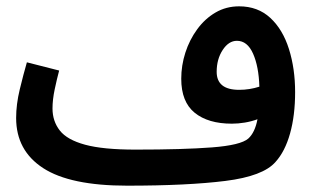

<svg xmlns="http://www.w3.org/2000/svg" viewBox="-20 -566 993 607"><path d="M382 21Q202 21 116.5 -34.5Q31 -90 31 -193Q31 -236 42.5 -283.5Q54 -331 65 -369L167 -343Q160 -317 153 -284Q146 -251 146 -223Q146 -183 169 -153.5Q192 -124 249 -108.5Q306 -93 408 -93Q559 -93 650 -100Q741 -107 765 -128Q786 -147 794 -189Q775 -182 754 -178.5Q733 -175 713 -175Q638 -175 595.5 -209.5Q553 -244 553 -317Q553 -359 566 -399.5Q579 -440 603.5 -473.5Q628 -507 661.5 -526.5Q695 -546 736 -546Q795 -546 834.5 -509.5Q874 -473 893.5 -411Q913 -349 913 -275Q913 -201 897 -144Q881 -87 851 -54Q812 -9 692.5 6Q573 21 382 21ZM665 -339Q665 -282 736 -282Q769 -282 800 -292Q798 -356 780 -396.5Q762 -437 729 -437Q703 -437 684 -408Q665 -379 665 -339Z"/></svg>

Font: Noto Sans Arabic UI SmCn SmBd
Style: Regular
Weight: 600
Width: 4
Designer: Monotype Design Team, Nadine Chahine and Nizar Qandah
Foundry: Monotype Imaging Inc.
Version: Version 2.010; ttfautohint (v1.8.4.7-5d5b)